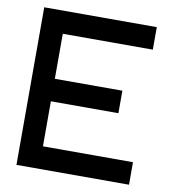

<svg xmlns="http://www.w3.org/2000/svg" viewBox="-79 -770 759 840"><g transform="rotate(10 300.0 -350.0)"><path d="M550 0H50V-700H550V-600H150V-400H450V-300H150V-100H550Z"/></g></svg>

Font: Matrix Sans
Style: Regular
Weight: 400
Designer: Brad Neil
Version: Version 1.100